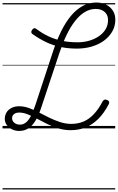

<svg xmlns="http://www.w3.org/2000/svg" viewBox="-20 -1020 936 1525"><path d="M541 14Q491 14 444.5 0Q398 -14 355.5 -35Q313 -56 274 -77Q235 -98 199.5 -112Q164 -126 133 -126Q107 -126 91.5 -114Q76 -102 76 -80Q76 -60 93.5 -45Q111 -30 138 -30Q165 -30 186.5 -47.5Q208 -65 226 -100Q244 -135 261 -186L401 -611Q430 -699 465.5 -771Q501 -843 543.5 -894Q586 -945 636.5 -972.5Q687 -1000 745 -1000Q789 -1000 823 -983Q857 -966 876.5 -935.5Q896 -905 896 -863Q896 -812 871.5 -769.5Q847 -727 805 -696.5Q763 -666 708 -650Q653 -634 592 -634Q521 -634 460 -647Q399 -660 345 -686Q291 -712 240 -748Q230 -755 228.5 -763Q227 -771 235 -783Q244 -795 252.5 -796Q261 -797 270 -789Q316 -755 365.5 -731.5Q415 -708 472 -696Q529 -684 597 -684Q643 -684 686 -696Q729 -708 763.5 -731Q798 -754 818 -786.5Q838 -819 838 -860Q838 -889 825.5 -908.5Q813 -928 791 -938.5Q769 -949 740 -949Q694 -949 653 -924Q612 -899 576 -853Q540 -807 509 -742.5Q478 -678 451 -597L311 -176Q289 -107 263 -63.5Q237 -20 205 0Q173 20 133 20Q101 20 74.5 7Q48 -6 33 -28Q18 -50 18 -75Q18 -104 31.5 -126.5Q45 -149 71 -162.5Q97 -176 132 -176Q170 -176 209.5 -162Q249 -148 289 -127Q329 -106 371 -85.5Q413 -65 457 -50.5Q501 -36 546 -36Q601 -36 645.5 -55.5Q690 -75 727 -115Q764 -155 796 -216Q802 -226 810.5 -228.5Q819 -231 831 -226Q844 -220 846.5 -212Q849 -204 844 -193Q807 -122 761.5 -76.5Q716 -31 661.5 -8.5Q607 14 541 14ZM0 475H895V485H0ZM0 -20H895V0H0ZM0 -505H895V-500H0ZM0 -995H895V-985H0Z"/></svg>

Font: Playwrite SK Guides
Style: Regular
Weight: 400
Designer: Veronika Burian, José Scaglione
Foundry: TypeTogether
Version: Version 1.003